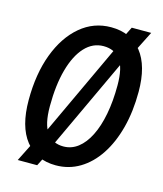

<svg xmlns="http://www.w3.org/2000/svg" viewBox="-119 -854 837 983"><g transform="rotate(15 300.0 -363.0)"><path d="M262 15Q159 15 100.8 -58.8Q42.5 -132.5 42.5 -272.5Q42.5 -411.5 82.2 -517Q122 -622.5 192.5 -682Q263 -741.5 355 -741.5Q459.5 -741.5 517.5 -668.5Q575.5 -595.5 575.5 -458Q575.5 -354 552.8 -267.2Q530 -180.5 488.2 -117.2Q446.5 -54 389 -19.5Q331.5 15 262 15ZM275 -88.5Q317.5 -88.5 352 -115Q386.5 -141.5 411.2 -190.8Q436 -240 449.2 -309Q462.5 -378 462.5 -462.5Q462.5 -556.5 431.5 -597.2Q400.5 -638 342.5 -638Q285.5 -638 243.5 -592.8Q201.5 -547.5 178.5 -464.8Q155.5 -382 155.5 -269.5Q155.5 -173 187 -130.8Q218.5 -88.5 275 -88.5ZM68 39 127.5 -79.5 151 -100.5 409.5 -654 411 -676 456.5 -766.5H559.5L504.5 -657.5L480 -634L216.5 -70L216 -50L171 39Z"/></g></svg>

Font: Spline Sans Mono Medium
Style: Italic
Weight: 500
Italic angle: -4°
Monospace: yes
Designer: Eben Sorkin, Mirko Velimirovic
Foundry: Sorkin Type
Version: Version 1.004